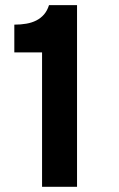

<svg xmlns="http://www.w3.org/2000/svg" viewBox="-20 -720 457 740"><path d="M142.1 0V-518.1H35.2V-625Q60.1 -625 81.3 -628.7Q102.5 -632.3 119.9 -641.1Q137.2 -649.9 149.7 -664.3Q162.1 -678.7 168.9 -700.2H276.9V0Z"/></svg>

Font: Overpass
Style: Bold
Weight: 700
Designer: Delve Withrington
Foundry: Delve Fonts
Version: Version 1.001